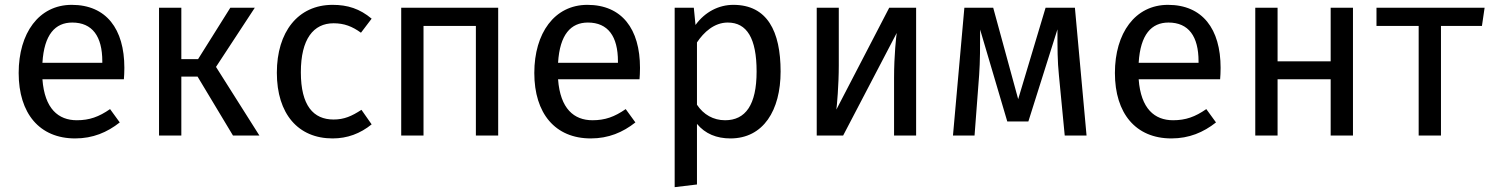

<svg xmlns="http://www.w3.org/2000/svg" viewBox="-20 -559 6144 792"><path d="M402 -300H155C162 -417 208 -466 278 -466C361 -466 402 -409 402 -306ZM493 -279C493 -440 418 -539 276 -539C140 -539 57 -422 57 -258C57 -91 143 12 290 12C363 12 422 -13 474 -54L434 -109C388 -77 349 -63 297 -63C221 -63 164 -110 155 -232H491C492 -244 493 -261 493 -279Z M1031 -527H930L797 -315H728V-527H636V0H728V-243H795L941 0H1050L871 -283Z M1352 -539C1209 -539 1122 -427 1122 -259C1122 -89 1210 12 1352 12C1413 12 1466 -8 1513 -46L1471 -106C1431 -80 1400 -66 1356 -66C1273 -66 1221 -123 1221 -261C1221 -398 1273 -463 1356 -463C1400 -463 1433 -450 1469 -424L1513 -482C1464 -523 1414 -539 1352 -539Z M1943 0H2035V-527H1635V0H1727V-452H1943Z M2529 -300H2282C2289 -417 2335 -466 2405 -466C2488 -466 2529 -409 2529 -306ZM2620 -279C2620 -440 2545 -539 2403 -539C2267 -539 2184 -422 2184 -258C2184 -91 2270 12 2417 12C2490 12 2549 -13 2601 -54L2561 -109C2515 -77 2476 -63 2424 -63C2348 -63 2291 -110 2282 -232H2618C2619 -244 2620 -261 2620 -279Z M2971 -63C2923 -63 2882 -86 2855 -127V-384C2883 -426 2926 -466 2982 -466C3061 -466 3101 -401 3101 -264C3101 -126 3055 -63 2971 -63ZM3005 -539C2945 -539 2888 -510 2849 -456L2842 -527H2763V213L2855 202V-48C2889 -7 2936 12 2993 12C3129 12 3200 -104 3200 -264C3200 -430 3145 -539 3005 -539Z M3759 -527H3648L3430 -107C3432 -120 3440 -207 3440 -289V-527H3349V0H3458L3679 -423C3677 -411 3668 -331 3668 -238V0H3759Z M4414 -527H4293L4180 -150L4077 -527H3958L3911 0H4000L4019 -250C4023 -305 4023 -371 4023 -437L4135 -58H4222L4342 -438C4342 -359 4342 -307 4348 -249L4372 0H4462Z M4924 -300H4677C4684 -417 4730 -466 4800 -466C4883 -466 4924 -409 4924 -306ZM5015 -279C5015 -440 4940 -539 4798 -539C4662 -539 4579 -422 4579 -258C4579 -91 4665 12 4812 12C4885 12 4944 -13 4996 -54L4956 -109C4910 -77 4871 -63 4819 -63C4743 -63 4686 -110 4677 -232H5013C5014 -244 5015 -261 5015 -279Z M5469 0H5561V-527H5469V-306H5250V-527H5158V0H5250V-232H5469Z M6104 -527H5658V-452H5832V0H5924V-452H6093Z"/></svg>

Font: Fira Math
Style: Regular
Weight: 400
Designer: Xiangdong Zeng
Foundry: Xiangdong Zeng
Version: Version 0.3.4